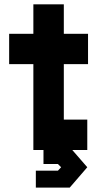

<svg xmlns="http://www.w3.org/2000/svg" viewBox="-20 -697 482 892"><path d="M146.5 174.5V96H249L264 80L249 65H182V0H135V-399H22.5V-540H135V-677H276.5V-540H389V-399H276.5V-141.5H385.5V0H316L385.5 80L304 174.5ZM194.5 135H275.5L320.5 80L268.5 25.5H227.5V-71H323.5H323H206V-470.5H326H325.5H206V-623V-470.5H76H86.5H206V-71H227.5V25.5H268.5L320.5 80L275.5 135H195Z"/></svg>

Font: Tourney Black
Style: Regular
Weight: 900
Version: Version 1.015